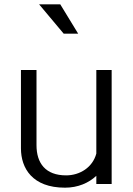

<svg xmlns="http://www.w3.org/2000/svg" viewBox="-20 -822 617 889"><path d="M342 -666 259 -802H161L275 -666ZM497 30V-498H426V-111C409 -47 350 -10 286 -10C191 -10 149 -66 149 -150V-498H77V-135C77 -43 130 47 281 47C341 47 391 25 426 -8V30Z"/></svg>

Font: LINE Seed JP App_OTF Regular
Style: Regular
Weight: 400
Designer: LY Corporation & Fontrix & Fontworks
Version: Version 1.002